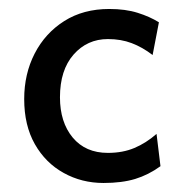

<svg xmlns="http://www.w3.org/2000/svg" viewBox="-20 -401 414 430"><path d="M211.9 8.8Q163.1 8.8 122.6 -13.7Q82 -36.1 58.1 -78.1Q34.2 -120.1 34.2 -179.2Q34.2 -235.4 57.6 -281Q81.1 -326.7 123.8 -353.8Q166.5 -380.9 224.6 -380.9Q261.2 -380.9 288.3 -372.3Q315.4 -363.8 335.9 -351.1L321.8 -277.8Q298.8 -295.4 274.9 -304.4Q251 -313.5 221.7 -313.5Q175.3 -313.5 144.8 -278.8Q114.3 -244.1 114.3 -183.1Q114.3 -127.4 142.8 -93Q171.4 -58.6 221.7 -58.6Q254.9 -58.6 281 -69.6Q307.1 -80.6 330.6 -101.1L339.4 -28.8Q312.5 -9.3 282.7 -0.2Q252.9 8.8 211.9 8.8Z"/></svg>

Font: Harmattan Medium
Style: Regular
Weight: 500
Designer: George W. Nuss III and SIL International
Foundry: SIL International
Version: Version 4.000